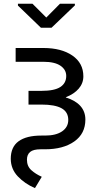

<svg xmlns="http://www.w3.org/2000/svg" viewBox="-20 -783 522 1019"><path d="M200.2 -300.8Q269 -300.8 300.3 -321.3Q331.5 -341.8 331.5 -379.9Q331.5 -413.1 301 -434.1Q270.5 -455.1 210 -455.1H63V-528.3H210Q305.7 -528.3 364 -488.3Q422.4 -448.2 422.4 -377.9Q422.4 -341.3 397.9 -312.7Q373.5 -284.2 329.6 -267.1V-265.6Q380.4 -250 406.7 -220.5Q433.1 -190.9 433.1 -148.4Q433.1 -73.7 374.3 -32.2Q315.4 9.3 219.2 9.3H195.8Q156.7 9.3 139.9 23.4Q123 37.6 123 64.5Q123 99.1 146 119.9Q168.9 140.6 201.7 155.3L165.5 215.3Q111.8 192.4 74.7 153.3Q37.6 114.3 37.1 60.1Q37.1 -2.9 78.6 -33.2Q120.1 -63.5 199.2 -63.5H219.2Q276.9 -63.5 309.6 -85.9Q342.3 -108.4 342.3 -146.5Q342.3 -188.5 306.9 -208.3Q271.5 -228 200.2 -228H131.3V-300.8ZM225.6 -689.9 298.3 -763.2H377.4V-754.4L253.4 -635.7H197.3L75.2 -753.4V-763.2H152.3Z"/></svg>

Font: Roboto Web
Style: Regular
Weight: 400
Designer: Google
Version: Version 1.200310; 2013